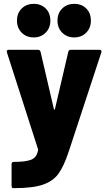

<svg xmlns="http://www.w3.org/2000/svg" viewBox="-20 -776 560 995"><path d="M47 199Q44 199 42 195.5Q40 192 40 187V75Q40 63 51 63Q115 63 143 51Q171 39 177 3Q178 2 178 1Q178 -1 177 -3L16 -504Q15 -506 15 -509Q15 -518 26 -518H177Q187 -518 190 -508L259 -212Q260 -208 262 -208Q264 -208 265 -212L334 -508Q337 -518 347 -518H495Q501 -518 503.5 -515Q506 -512 506 -509Q506 -507 505 -504L336 10Q311 85 283.5 123.5Q256 162 203.5 180.5Q151 199 54 199ZM365 -582Q327 -582 302.5 -606.5Q278 -631 278 -669Q278 -708 302.5 -732Q327 -756 365 -756Q403 -756 427 -732Q451 -708 451 -669Q451 -631 426.5 -606.5Q402 -582 365 -582ZM155 -582Q117 -582 92.5 -606.5Q68 -631 68 -669Q68 -708 92.5 -732Q117 -756 155 -756Q193 -756 217 -732Q241 -708 241 -669Q241 -631 216.5 -606.5Q192 -582 155 -582Z"/></svg>

Font: LinhAnh ExtBd
Style: Regular
Weight: 800
Designer: Jeremy Tribby
Foundry: Tribby Type
Version: Version 1.408